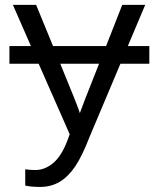

<svg xmlns="http://www.w3.org/2000/svg" viewBox="-20 -548 640 776"><path d="M496.6 -361.8H583.5V-290.5H466.8L344.2 0Q311.5 84.5 283.2 125.7Q254.9 167 220.5 187.3Q186 207.5 142.6 207.5Q106.4 207.5 82 202.1V136.2Q100.6 139.2 123 139.2Q161.6 139.2 195.6 110.4Q229.5 81.5 252.9 18.6L261.7 -5.4L136.2 -290.5H18.1V-361.8H105L32.2 -528.3H126L194.3 -361.8H408.7L474.1 -528.3H566.9ZM302.7 -90.8 322.8 -144.5 380.4 -290.5H223.6Q298.8 -108.4 302.7 -90.8Z"/></svg>

Font: Cousine
Style: Regular
Weight: 400
Monospace: yes
Designer: Steve Matteson
Foundry: Ascender Corporation
Version: Version 1.20